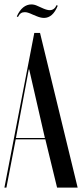

<svg xmlns="http://www.w3.org/2000/svg" viewBox="-23 -848 371 868"><path d="M58 -771C66 -787 75 -793 89 -793C98 -793 108 -790 125 -782L142 -775C154 -770 165 -767 176 -767C202 -767 223 -785 238 -822L233 -825C226 -810 216 -802 202 -802C195 -802 186 -804 174 -809L147 -821C137 -826 127 -828 119 -828C92 -828 69 -810 53 -774ZM-3 0H6L48 -218H182L235 0H328L158 -699H132ZM107 -534H109L180 -224H49Z"/></svg>

Font: Moniqa SemBd Display
Style: Regular
Weight: 600
Designer: Rajesh Rajput
Foundry: Rajesh Rajput
Version: Version 1.000